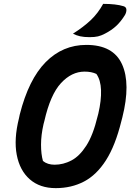

<svg xmlns="http://www.w3.org/2000/svg" viewBox="-20 -952 690 992"><path d="M426 -720Q565 -720 610.5 -620Q656 -520 612 -345L607 -326Q576 -200 527.5 -124Q479 -48 414 -14Q349 20 268 20Q186 20 134 -25.5Q82 -71 66.5 -152Q51 -233 78 -341L82 -360Q128 -542 216 -631Q304 -720 426 -720ZM205 -311Q192 -254 192 -204.5Q192 -155 202 -120Q226 -101 262 -101Q307 -101 349 -123Q391 -145 426 -199.5Q461 -254 484 -350L488 -365Q504 -434 502 -486.5Q500 -539 478 -570Q453 -582 417 -582Q350 -582 295 -522.5Q240 -463 209 -326ZM513 -932Q579 -932 618 -920Q632 -916 633 -903Q634 -890 626 -875Q605 -841 581 -818.5Q557 -796 522 -778Q503 -768 486 -764Q469 -760 443 -760Q414 -760 394 -764.5Q374 -769 357 -778Q412 -813 449 -848Q486 -883 513 -932Z"/></svg>

Font: Recursive Sn Csl St
Style: Bold Italic
Weight: 700
Italic angle: -15°
Version: Version 1.079;hotconv 1.0.112;makeotfexe 2.5.65598; ttfautoh